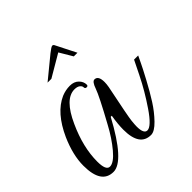

<svg xmlns="http://www.w3.org/2000/svg" viewBox="-181 -600 712 712"><g transform="rotate(-45 175.5 -244.0)"><path d="M200 -485.6 240 -406.4H220.8L190.4 -457.6L103.2 -406.4H83.2Q148 -460 167.6 -475.6Q187.2 -491.2 192.4 -491.2Q197.6 -491.2 200 -485.6ZM22.4 0.8Q-40.8 0.8 -40.8 -94.4Q-40.8 -149.6 -12 -215.2Q28 -304 89.6 -331.2Q111.2 -340 133.2 -340Q155.2 -340 168 -327.2Q180.8 -314.4 180.8 -298.4Q180.8 -291.2 173.2 -291.6Q165.6 -292 165.6 -299.2Q165.6 -306.4 158 -312.4Q150.4 -318.4 136 -318.4Q85.6 -318.4 44.8 -228Q6.4 -144 6.4 -68.8Q6.4 -22.4 26.8 -22.4Q47.2 -22.4 76.4 -57.2Q105.6 -92 130.4 -138.4Q184 -236 193.6 -264Q203.2 -292 214.4 -292Q234.4 -292 234.4 -258.4Q234.4 -248 232 -234.4Q205.6 -106.4 203.6 -86.4Q201.6 -66.4 201.6 -57.6Q201.6 -19.2 220 -19.2Q240.8 -19.2 278.4 -74.4Q316 -129.6 343.2 -184.8L370.4 -240H392Q387.2 -230.4 379.6 -214Q372 -197.6 349.6 -155.6Q327.2 -113.6 306.8 -81.6Q286.4 -49.6 261.2 -23.6Q236 2.4 217.6 2.4Q158.4 2.4 158.4 -84Q158.4 -112.8 164.8 -151.2H159.2Q77.6 0.8 22.4 0.8Z"/></g></svg>

Font: Rouge Script
Style: Regular
Weight: 400
Designer: Sabrina Mariela Lopez
Foundry: Typesenses
Version: Version 1.003